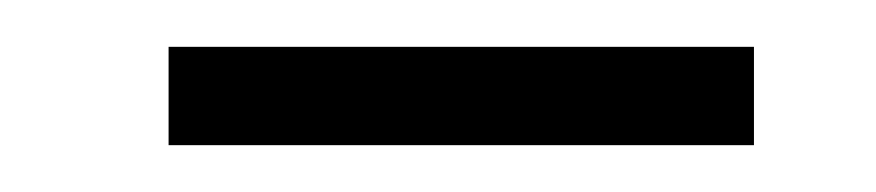

<svg xmlns="http://www.w3.org/2000/svg" viewBox="-20 -294 374 82"><path d="M52 -232V-274H302V-232Z"/></svg>

Font: DM Serif Text
Style: Italic
Weight: 400
Italic angle: -12°
Designer: Colophon Foundry, Frank Grießhammer
Foundry: Colophon Foundry
Version: Version 5.100; ttfautohint (v1.8.2)